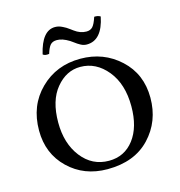

<svg xmlns="http://www.w3.org/2000/svg" viewBox="-97 -713 758 810"><g transform="rotate(-15 281.5 -308.5)"><path d="M273.9 -437Q212.9 -437 168.5 -383.5Q124 -330.1 124 -233.9Q124 -142.1 170.4 -82.5Q216.8 -22.9 290 -22.9Q357.9 -22.9 398.9 -76.4Q439.9 -129.9 439.9 -221.2Q439.9 -318.4 391.4 -377.7Q342.8 -437 273.9 -437ZM526.9 -234.9Q526.9 -131.8 460 -61Q393.1 9.8 274.9 9.8Q172.9 9.8 105 -55.7Q37.1 -121.1 37.1 -222.2Q37.1 -331.1 107.7 -400.6Q178.2 -470.2 283.2 -470.2Q384.3 -470.2 455.6 -404.5Q526.9 -338.9 526.9 -234.9ZM338.9 -574.2Q356 -574.2 366 -584.7Q376 -595.2 386.2 -626Q402.3 -627 413.1 -620.1Q393.1 -521 326.2 -521Q320.3 -521 313.7 -522.5Q307.1 -523.9 299.6 -528.1Q292 -532.2 287.6 -535.2Q283.2 -538.1 274.7 -544.4Q266.1 -550.8 262.2 -553.2Q231.4 -572.3 208 -571.8Q189 -571.8 179.4 -560.8Q169.9 -549.8 162.1 -523.9Q143.1 -521 134.8 -528.8Q157.7 -627 214.8 -627Q223.6 -627 231.2 -625Q238.8 -623 247.8 -618.4Q256.8 -613.8 261 -611.3Q265.1 -608.9 275.1 -601.6Q285.2 -594.2 287.1 -592.8Q312 -574.2 338.9 -574.2Z"/></g></svg>

Font: Linux Libertine Capitals
Style: Small Caps
Weight: 400
Designer: Philipp H. Poll
Foundry: Philipp H. Poll
Version: Version 5.1.3